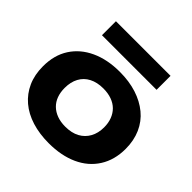

<svg xmlns="http://www.w3.org/2000/svg" viewBox="-190 -888 1059 1059"><g transform="rotate(45 339.5 -359.0)"><path d="M339 10Q267 10 207.5 -8.5Q148 -27 105.5 -63Q63 -99 40 -150.5Q17 -202 17 -268Q17 -355 57 -417Q97 -479 169.5 -512.5Q242 -546 339 -546Q412 -546 471 -527Q530 -508 573 -472.5Q616 -437 639 -385Q662 -333 662 -268Q662 -182 622 -119Q582 -56 509.5 -23Q437 10 339 10ZM339 -119Q389 -119 423 -137.5Q457 -156 475.5 -189.5Q494 -223 494 -268Q494 -302 483.5 -329.5Q473 -357 453.5 -376.5Q434 -396 405 -406.5Q376 -417 339 -417Q291 -417 256.5 -399Q222 -381 204 -347.5Q186 -314 186 -268Q186 -234 196 -206.5Q206 -179 226 -159.5Q246 -140 274.5 -129.5Q303 -119 339 -119ZM126 -619V-728H552V-619Z"/></g></svg>

Font: Mona Sans Expanded
Style: Bold
Weight: 700
Width: 7
Designer: Deni Anggara
Foundry: GitHub
Version: Version 2.000